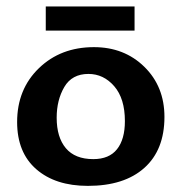

<svg xmlns="http://www.w3.org/2000/svg" viewBox="-20 -576 574 602"><path d="M255.4 6.8Q153.8 6.8 93.8 -45.4Q33.7 -97.7 33.7 -193.4Q33.7 -296.4 102.1 -362.3Q170.4 -428.2 274.4 -428.2Q369.6 -428.2 432.6 -366.5Q495.6 -304.7 495.6 -209.5Q495.6 -106 432.6 -49.6Q369.6 6.8 255.4 6.8ZM272.5 -77.1Q322.3 -77.1 346.9 -108.2Q371.6 -139.2 371.6 -196.3Q371.6 -267.1 338.1 -305.7Q304.7 -344.2 257.3 -344.2Q205.6 -344.2 181.6 -303.2Q157.7 -262.2 157.7 -207Q157.7 -145.5 186.5 -111.3Q215.3 -77.1 272.5 -77.1ZM401.9 -480H123.5V-555.7H401.9Z"/></svg>

Font: Bainsley
Style: Bold
Weight: 700
Designer: Paul James MIller
Foundry: High-Logic / Made with FontCreator
Version: Version 1.411;March 28, 2021;FontCreator 13.0.0.2683 64-bit